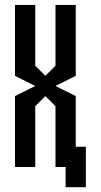

<svg xmlns="http://www.w3.org/2000/svg" viewBox="-20 -687 415 790"><path d="M250 0H208.3V-250L166.7 -291.7L125 -250V0H41.7V-291.7L125 -333.3L41.7 -375V-666.7H125V-416.7L166.7 -375L208.3 -416.7V-666.7H291.7V-375L208.3 -333.3L291.7 -291.7V-83.3H333.3V83.3H250Z"/></svg>

Font: Yulong
Style: Regular
Weight: 400
Designer: GGBotNet
Foundry: f0n7.com
Version: 1.00